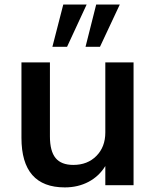

<svg xmlns="http://www.w3.org/2000/svg" viewBox="-20 -813 675 843"><path d="M566.4 -539.1V0H442.4V-84Q415 -39.1 368.7 -14.6Q322.3 9.8 264.6 9.8Q74.2 9.8 74.2 -208V-539.1H199.2V-213.9Q199.2 -149.4 224.1 -119.1Q249 -88.9 301.8 -88.9Q364.3 -88.9 403.3 -128.4Q442.4 -168 442.4 -231.4V-539.1ZM210 -607.4 257.8 -793H360.4L274.4 -607.4ZM355.5 -607.4 402.3 -793H505.9L418.9 -607.4Z"/></svg>

Font: Min Sans SemiBold
Style: Regular
Weight: 600
Designer: Jinseong-Kim, NotoSansCJK, Nunito
Foundry: Jinseong-Kim
Version: Version 1.400;Glyphs 3.1.2 (3151)